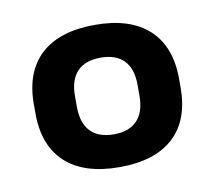

<svg xmlns="http://www.w3.org/2000/svg" viewBox="-49 -702 496 444"><g transform="rotate(-10 199.0 -480.0)"><path d="M199 -313Q116 -313 72.2 -353.2Q28.5 -393.5 28.5 -469.5V-490.5Q28.5 -566.5 72.2 -606.8Q116 -647 199 -647Q282 -647 325.8 -606.5Q369.5 -566 369.5 -490.5V-469.5Q369.5 -393.5 325.8 -353.2Q282 -313 199 -313ZM199 -390Q234.5 -390 253.5 -409.5Q272.5 -429 272.5 -467.5V-493Q272.5 -531 253.8 -550.5Q235 -570 199 -570Q163 -570 144.2 -550.5Q125.5 -531 125.5 -493V-467.5Q125.5 -429.5 144.2 -409.8Q163 -390 199 -390Z"/></g></svg>

Font: AnekLatin_SemiExpandedSemiBold
Style: Regular
Weight: 600
Width: 6
Designer: Yesha Goshar
Foundry: Ek Type
Version: Version 1.003